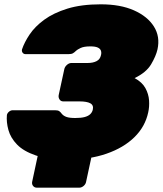

<svg xmlns="http://www.w3.org/2000/svg" viewBox="-20 -730 754 890"><path d="M151 140Q140 140 133.5 132Q127 124 129 113L166 -60L417 -63L379 113Q377 124 367.5 132Q358 140 347 140ZM293 10Q203 10 146 -9.5Q89 -29 59 -60Q29 -91 19 -127.5Q9 -164 12 -197Q14 -206 22 -212.5Q30 -219 39 -219H235Q249 -219 255 -214.5Q261 -210 266 -203Q274 -193 288 -188Q302 -183 329 -183Q356 -183 372.5 -187.5Q389 -192 398 -200.5Q407 -209 410 -221Q415 -242 399 -251Q383 -260 348 -260H273Q262 -260 256 -269Q250 -278 252 -289L278 -409Q280 -420 290 -429Q300 -438 311 -438H386Q411 -438 427.5 -446.5Q444 -455 448 -474Q451 -485 448 -494.5Q445 -504 433.5 -509.5Q422 -515 399 -515Q369 -515 353.5 -507.5Q338 -500 333 -495Q325 -487 318 -483Q311 -479 297 -479H99Q90 -479 85 -485.5Q80 -492 82 -501Q93 -534 117.5 -570.5Q142 -607 185 -638.5Q228 -670 292.5 -690Q357 -710 447 -710Q538 -710 601 -682Q664 -654 693.5 -607Q723 -560 710 -501Q703 -470 680.5 -432Q658 -394 604 -368Q639 -349 654 -321.5Q669 -294 671 -264.5Q673 -235 667 -209Q653 -143 603 -94Q553 -45 473.5 -17.5Q394 10 293 10Z"/></svg>

Font: Rubik Black
Style: Italic
Weight: 900
Italic angle: -12°
Designer: Hubert and Fischer
Foundry: Hubert and Fischer
Version: Version 2.300;gftools[0.9.30]